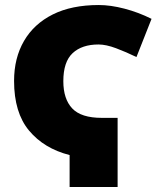

<svg xmlns="http://www.w3.org/2000/svg" viewBox="-20 -744 640 764"><path d="M257 -127Q155 -153 95.5 -224.5Q36 -296 36 -422Q36 -513 75.5 -581Q115 -649 190 -686.5Q265 -724 373 -724Q420 -724 475.5 -709.5Q531 -695 583 -669L523 -517Q482 -537 442 -552Q402 -567 372 -567Q306 -567 269 -532.5Q232 -498 232 -421Q232 -350 267.5 -312.5Q303 -275 385 -275H448V0H257Z"/></svg>

Font: Noto Sans Mono Black
Style: Regular
Weight: 900
Designer: Monotype Design Team
Foundry: Monotype Imaging Inc.
Version: Version 2.014